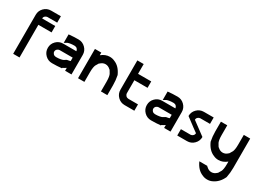

<svg xmlns="http://www.w3.org/2000/svg" viewBox="-24 -1581 3865 2838"><g transform="rotate(30 1908.5 -162.0)"><path d="M200 -390.8V166.7H91.7V-500Q91.7 -569.2 140.4 -617.9Q189.2 -666.7 258.3 -666.7H425V-557.5H258.3Q235.8 -555.8 218.8 -540Q201.7 -524.2 201.7 -500H425V-390.8Z M881.7 -50Q854.2 -30 824.2 -16.7V-8.3Q742.5 0 657.5 0Q588.3 0 539.6 -48.8Q490.8 -97.5 490.8 -166.7Q490.8 -235.8 539.6 -284.6Q588.3 -333.3 657.5 -333.3H881.7Q880 -355 864.2 -372.1Q848.3 -389.2 824.2 -389.2V-390.8Q775.8 -390.8 746.2 -385.4Q716.7 -380 702.5 -373.3Q688.3 -366.7 657.5 -346.7V-491.7Q739.2 -500 824.2 -500Q892.5 -500 941.7 -450.8Q990.8 -401.7 990.8 -333.3V0H881.7ZM824.2 -152.5Q827.5 -154.2 853.3 -158.3Q879.2 -162.5 881.7 -166.7V-224.2H657.5Q635 -222.5 617.9 -206.7Q600.8 -190.8 600.8 -166.7H599.2Q600.8 -144.2 617.1 -127.1Q633.3 -110 657.5 -110V-108.3Q705.8 -108.3 735.4 -113.8Q765 -119.2 779.2 -125.8Q793.3 -132.5 824.2 -152.5Z M1210.8 -455Q1278.3 -510 1352.5 -510Q1398.3 -510 1435.8 -491.7Q1531.7 -455 1585.8 -333.3Q1602.5 -251.7 1602.5 -166.7V0H1493.3V-166.7Q1493.3 -215 1487.9 -244.6Q1482.5 -274.2 1475.8 -288.3Q1469.2 -302.5 1449.2 -333.3Q1445.8 -342.5 1435.8 -347.5Q1398.3 -383.3 1352.5 -383.3Q1306.7 -383.3 1269.2 -347.5Q1257.5 -341.7 1255 -333.3Q1235 -302.5 1228.3 -288.3Q1221.7 -274.2 1216.2 -244.6Q1210.8 -215 1210.8 -166.7V0H1102.5V-500H1210.8Z M1896.7 0Q1827.5 0 1778.8 -48.8Q1730 -97.5 1730 -166.7V-666.7H1838.3V-500H2063.3V-390.8H1838.3V-166.7Q1840 -144.2 1856.3 -127.1Q1872.5 -110 1896.7 -110V-108.3H2063.3V0Z M2571.7 -50Q2544.2 -30 2514.2 -16.7V-8.3Q2432.5 0 2347.5 0Q2278.3 0 2229.6 -48.8Q2180.8 -97.5 2180.8 -166.7Q2180.8 -235.8 2229.6 -284.6Q2278.3 -333.3 2347.5 -333.3H2571.7Q2570 -355 2554.2 -372.1Q2538.3 -389.2 2514.2 -389.2V-390.8Q2465.8 -390.8 2436.2 -385.4Q2406.7 -380 2392.5 -373.3Q2378.3 -366.7 2347.5 -346.7V-491.7Q2429.2 -500 2514.2 -500Q2582.5 -500 2631.7 -450.8Q2680.8 -401.7 2680.8 -333.3V0H2571.7ZM2514.2 -152.5Q2517.5 -154.2 2543.3 -158.3Q2569.2 -162.5 2571.7 -166.7V-224.2H2347.5Q2325 -222.5 2307.9 -206.7Q2290.8 -190.8 2290.8 -166.7H2289.2Q2290.8 -144.2 2307.1 -127.1Q2323.3 -110 2347.5 -110V-108.3Q2395.8 -108.3 2425.4 -113.8Q2455 -119.2 2469.2 -125.8Q2483.3 -132.5 2514.2 -152.5Z M2962.5 -108.3Q2984.2 -110 3001.2 -126.2Q3018.3 -142.5 3018.3 -166.7H3020Q2985.8 -190.8 2948.8 -218.3Q2911.7 -245.8 2865.8 -280.8Q2820 -315.8 2795.8 -333.3Q2795.8 -402.5 2844.6 -451.2Q2893.3 -500 2962.5 -500H3129.2V-390.8H2962.5Q2940 -389.2 2922.9 -373.3Q2905.8 -357.5 2905.8 -333.3H2904.2Q2914.2 -326.7 3129.2 -166.7Q3129.2 -97.5 3080.4 -48.8Q3031.7 0 2962.5 0H2795.8V-108.3Z M3643.3 -44.2Q3576.7 10 3502.5 10Q3456.7 10 3419.2 -8.3Q3323.3 -45 3269.2 -166.7Q3252.5 -248.3 3252.5 -333.3V-500H3360.8V-333.3Q3360.8 -285 3366.2 -255.4Q3371.7 -225.8 3378.3 -211.7Q3385 -197.5 3405 -166.7Q3408.3 -157.5 3419.2 -151.7Q3456.7 -115.8 3502.5 -115.8Q3548.3 -115.8 3585.8 -151.7Q3595.8 -156.7 3599.2 -166.7Q3619.2 -197.5 3625.8 -211.7Q3632.5 -225.8 3637.9 -255.4Q3643.3 -285 3643.3 -333.3V-500H3752.5V0Q3752.5 85 3735.8 166.7Q3684.2 280.8 3585.8 325Q3548.3 343.3 3502.5 343.3Q3456.7 343.3 3419.2 325Q3323.3 288.3 3269.2 166.7H3405Q3408.3 175.8 3419.2 181.7Q3456.7 217.5 3502.5 217.5Q3548.3 217.5 3585.8 181.7Q3595.8 176.7 3599.2 166.7Q3619.2 135.8 3625.8 121.7Q3632.5 107.5 3637.9 77.9Q3643.3 48.3 3643.3 0Z"/></g></svg>

Font: 0xA000
Style: Bold
Weight: 700
Version: Version 0.1